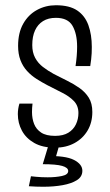

<svg xmlns="http://www.w3.org/2000/svg" viewBox="-20 -553 418 732"><path d="M190 10Q142 10 110.5 -8Q79 -26 63.5 -55Q48 -84 48 -118Q48 -128 49.5 -138Q51 -148 54 -158H104Q103 -150 102.5 -142Q102 -134 102 -126Q102 -101 110 -80.5Q118 -60 137 -47.5Q156 -35 190 -35Q221 -35 240.5 -47Q260 -59 269.5 -79Q279 -99 279 -122Q279 -150 261.5 -168Q244 -186 217 -199.5Q190 -213 161 -228Q140 -239 119.5 -252Q99 -265 83 -282.5Q67 -300 58 -323.5Q49 -347 49 -378Q49 -428 68.5 -462.5Q88 -497 121 -515Q154 -533 193 -533Q245 -533 274.5 -513Q304 -493 317 -457Q330 -421 330 -374Q330 -362 329.5 -350Q329 -338 327.5 -326Q326 -314 324 -301H268Q271 -321 272.5 -339.5Q274 -358 274 -375Q274 -424 256.5 -454.5Q239 -485 193 -485Q164 -485 144 -472.5Q124 -460 113.5 -437Q103 -414 103 -381Q103 -353 114 -332.5Q125 -312 144 -297.5Q163 -283 185 -271Q210 -258 235.5 -245.5Q261 -233 283 -217.5Q305 -202 318.5 -180.5Q332 -159 332 -126Q332 -86 314 -55.5Q296 -25 264 -7.5Q232 10 190 10ZM145 159Q132 159 117.5 158.5Q103 158 90 157L98 119Q107 120 117.5 121Q128 122 139 122.5Q150 123 162 123Q192 123 216 118Q240 113 240 99Q240 86 217 79.5Q194 73 143 73L155 42Q229 40 261.5 56.5Q294 73 294 98Q294 121 273 134Q252 147 218.5 153Q185 159 145 159ZM206 0 185 73H143L165 0Z"/></svg>

Font: Truculenta Light
Style: Regular
Weight: 300
Version: Version 1.002